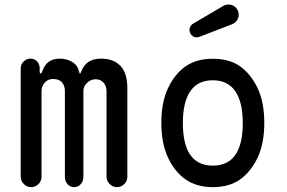

<svg xmlns="http://www.w3.org/2000/svg" viewBox="-20 -794 1240 830"><path d="M485.5 15Q467 15 454 1.5Q440.5 -12 440.5 -30V-401Q440.5 -420.5 429 -435Q416 -451 394 -451.5Q373 -451.5 357 -436.5Q340.5 -421 340.5 -402V-30Q340.5 -11 329.5 1.5Q318.5 15 300 15Q283 15 271.5 1.5Q260.5 -11 260.5 -30V-403.5Q259.5 -425 247.5 -438.5Q235 -452.5 209.5 -452.5Q186.5 -452.5 173 -436.5Q159.5 -421 159.5 -400V-30Q159.5 -11.5 146.5 1.5Q133 15 114.5 15Q96 15 83 1.5Q69.5 -11.5 69.5 -30V-498.5Q69.5 -515.5 82 -528Q94.5 -540.5 111.5 -540.5Q129.5 -540.5 140.5 -528.5Q151.5 -516 151.5 -499.5V-486Q151.5 -476 157 -476Q159.5 -476 164.5 -490Q182.5 -540.5 239 -540.5Q269 -540.5 293.5 -525.5Q317 -510 322.5 -482Q323.5 -476 326 -476Q328 -476 330 -482Q336.5 -498.5 343.5 -508Q367 -540.5 417.5 -540.5Q470.5 -540.5 500.5 -509.5Q530.5 -478 530.5 -413V-30Q530.5 -11.5 517.5 1.5Q504 15 485.5 15Z M900 -78Q1029.5 -78 1029.5 -262.5Q1029.5 -352.5 997 -400Q964 -447 900 -447Q835 -447 803 -400Q770.5 -352.5 770.5 -262.5Q770.5 -78 900 -78ZM900 15Q831 15 783.5 -17.5Q736.5 -49.5 707 -111Q677.5 -172.5 677.5 -263.5Q677.5 -353 707 -414.5Q736.5 -476 783.5 -508Q830.5 -540 900 -540Q971 -540 1017 -508Q1063 -475.5 1093 -414.5Q1122.5 -353 1122.5 -263.5Q1122.5 -172.5 1093 -111Q1063 -50 1017 -17.5Q970 15 900 15ZM830.5 -632.5Q812 -632.5 803 -649.5Q799 -657.5 799 -664.5Q799 -673 803 -680.2Q807 -687.5 815 -692L945.5 -768.5Q956 -774.5 967.5 -774.5Q979 -774.5 989 -769Q999 -763.5 1005.5 -753.5Q1008.5 -748 1010.2 -742.2Q1012 -736.5 1012 -730.5Q1012 -717.5 1004.5 -706.2Q997 -695 984 -689.5L842.5 -635Q836 -632.5 830.5 -632.5Z"/></svg>

Font: Maple Mono SC NF
Style: Regular
Weight: 400
Designer: subframe7536
Version: Version 4.2; ttfautohint (v1.8.4.7-5d5b-dirty);Nerd Fonts 6.